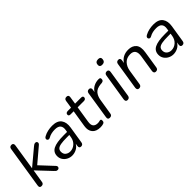

<svg xmlns="http://www.w3.org/2000/svg" viewBox="165 -1718 2732 2732"><g transform="rotate(-45 1531.5 -351.5)"><path d="M77 7Q36 7 44 -40L144 -673Q149 -712 190 -712Q209 -712 218 -699Q227 -686 223 -664L161 -270H163L403 -471Q416 -482 426 -487.5Q436 -493 450 -493Q473 -493 479 -473Q485 -453 465 -435L243 -247L425 -52Q443 -32 434 -12.5Q425 7 402 7Q386 7 375.5 -0.5Q365 -8 351 -24L157 -230H155L123 -32Q118 7 77 7Z M694 9Q652 9 615.5 -10Q579 -29 557 -62Q535 -95 535 -137Q535 -214 600.5 -248Q666 -282 810 -282H879L884 -312Q894 -369 869 -399.5Q844 -430 781 -430Q745 -430 711.5 -423Q678 -416 645 -397Q629 -388 616 -392Q603 -396 597.5 -407.5Q592 -419 597 -432Q602 -445 621 -455Q659 -476 703 -485.5Q747 -495 790 -495Q892 -495 933 -439Q974 -383 959 -290L918 -33Q912 7 874 7Q835 7 842 -39L848 -76Q823 -33 781 -12Q739 9 694 9ZM714 -52Q768 -52 811 -88.5Q854 -125 865 -190L871 -229H821Q744 -229 699.5 -221Q655 -213 636 -194Q617 -175 617 -142Q617 -98 646 -75Q675 -52 714 -52Z M1263 9Q1178 9 1138.5 -39Q1099 -87 1112 -167L1153 -423H1091Q1055 -423 1055 -450Q1055 -468 1066.5 -477Q1078 -486 1098 -486H1163L1181 -604Q1187 -642 1226 -642Q1269 -642 1261 -596L1244 -486H1364Q1400 -486 1400 -460Q1400 -443 1389 -433Q1378 -423 1360 -423H1233L1194 -175Q1184 -114 1206.5 -87Q1229 -60 1276 -60Q1297 -60 1309 -64Q1321 -68 1329 -68Q1339 -68 1344 -62.5Q1349 -57 1349 -43Q1349 -23 1342.5 -14Q1336 -5 1323 0Q1297 9 1263 9Z M1452 7Q1411 7 1419 -40L1484 -454Q1490 -493 1530 -493Q1548 -493 1557.5 -481Q1567 -469 1563 -447L1556 -406Q1582 -449 1626 -472Q1670 -495 1722 -496Q1743 -497 1751.5 -490.5Q1760 -484 1760 -468Q1760 -447 1750 -437.5Q1740 -428 1718 -425L1698 -424Q1617 -416 1582.5 -375.5Q1548 -335 1537 -268L1499 -32Q1494 7 1452 7Z M1908 -603Q1859 -603 1862 -648Q1865 -702 1923 -702Q1973 -702 1969 -657Q1965 -603 1908 -603ZM1809 7Q1790 7 1781.5 -5.5Q1773 -18 1776 -41L1842 -453Q1848 -493 1888 -493Q1907 -493 1916 -480.5Q1925 -468 1921 -446L1856 -33Q1849 7 1809 7Z M2042 6Q2023 6 2014.5 -7Q2006 -20 2009 -42L2074 -453Q2080 -493 2121 -493Q2139 -493 2147.5 -481.5Q2156 -470 2152 -448L2145 -403Q2172 -447 2216.5 -471Q2261 -495 2320 -495Q2401 -495 2442.5 -446Q2484 -397 2467 -294L2426 -33Q2420 6 2380 6Q2361 6 2352 -6.5Q2343 -19 2346 -41L2386 -294Q2408 -429 2296 -429Q2223 -429 2180 -384Q2137 -339 2125 -264L2089 -34Q2083 6 2042 6Z M2732 9Q2690 9 2653.5 -10Q2617 -29 2595 -62Q2573 -95 2573 -137Q2573 -214 2638.5 -248Q2704 -282 2848 -282H2917L2922 -312Q2932 -369 2907 -399.5Q2882 -430 2819 -430Q2783 -430 2749.5 -423Q2716 -416 2683 -397Q2667 -388 2654 -392Q2641 -396 2635.5 -407.5Q2630 -419 2635 -432Q2640 -445 2659 -455Q2697 -476 2741 -485.5Q2785 -495 2828 -495Q2930 -495 2971 -439Q3012 -383 2997 -290L2956 -33Q2950 7 2912 7Q2873 7 2880 -39L2886 -76Q2861 -33 2819 -12Q2777 9 2732 9ZM2752 -52Q2806 -52 2849 -88.5Q2892 -125 2903 -190L2909 -229H2859Q2782 -229 2737.5 -221Q2693 -213 2674 -194Q2655 -175 2655 -142Q2655 -98 2684 -75Q2713 -52 2752 -52Z"/></g></svg>

Font: Nunito
Style: Italic
Weight: 400
Italic angle: -9°
Designer: Vernon Adams
Foundry: Vernon Adams
Version: Version 3.601; ttfautohint (v1.8.2.53-6de2)